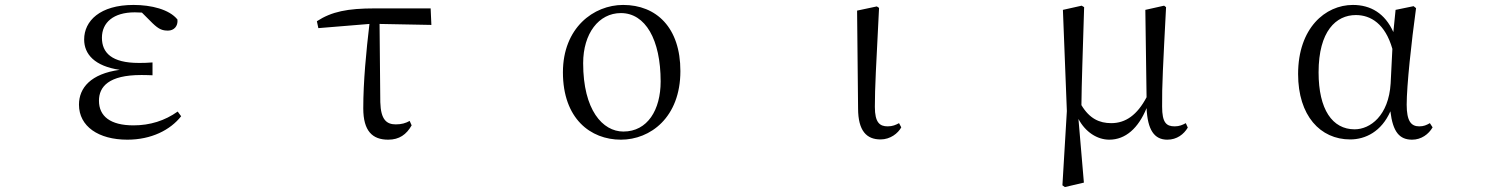

<svg xmlns="http://www.w3.org/2000/svg" viewBox="-20 -551 6040 778"><path d="M496 15C593 15 670 -24 714 -80L700 -99C648 -62 588 -43 521 -43C427 -43 381 -80 381 -143C381 -200 421 -247 552 -247C562 -247 572 -247 598 -246V-298C574 -296 559 -296 542 -296C433 -296 393 -337 393 -398C393 -460 440 -501 526 -501L555 -500L598 -457C624 -432 638 -427 661 -427C684 -427 702 -444 699 -472C666 -513 593 -531 521 -531C385 -531 321 -466 321 -391C321 -331 364 -283 465 -268C348 -252 300 -195 300 -127C300 -39 379 15 496 15Z M1553 15C1598 15 1627 -6 1648 -43L1640 -61C1624 -52 1607 -47 1584 -47C1547 -47 1523 -65 1521 -137L1518 -454L1728 -450L1725 -517H1499C1388 -517 1324 -504 1264 -465L1270 -437L1477 -454C1464 -344 1452 -221 1452 -112C1452 -20 1489 15 1553 15Z M2496 15C2615 15 2737 -75 2737 -263C2737 -439 2640 -531 2505 -531C2385 -531 2261 -438 2261 -258C2261 -70 2373 15 2496 15ZM2506 -18C2422 -18 2343 -105 2343 -295C2343 -415 2406 -498 2496 -498C2595 -498 2657 -391 2657 -221C2657 -106 2604 -18 2506 -18Z M3548 14C3588 14 3619 -11 3632 -35L3623 -52C3610 -45 3597 -39 3577 -39C3545 -39 3525 -54 3525 -118C3525 -196 3530 -283 3542 -519L3533 -525L3453 -508L3457 -112C3457 -20 3492 14 3548 14Z M4475 15C4541 15 4593 -32 4626 -113C4630 -25 4657 15 4710 15C4749 15 4777 -7 4793 -34L4785 -52C4772 -45 4759 -39 4740 -39C4706 -39 4689 -54 4689 -119C4688 -199 4693 -291 4705 -522L4697 -528L4621 -511L4626 -157C4588 -85 4541 -52 4483 -52C4435 -52 4395 -70 4362 -125C4363 -221 4367 -320 4373 -522L4363 -528L4287 -511L4303 -101L4285 200L4295 207L4372 189L4350 -69C4378 -16 4426 15 4475 15Z M5451 14C5513 14 5578 -18 5614 -100C5624 -16 5651 15 5702 15C5739 15 5769 -7 5785 -35L5774 -52C5760 -44 5749 -39 5731 -39C5698 -39 5680 -60 5680 -127C5680 -204 5699 -380 5718 -518L5708 -526L5635 -511L5626 -421C5592 -497 5534 -531 5462 -531C5350 -531 5240 -437 5240 -251C5240 -82 5330 14 5451 14ZM5622 -353 5615 -213C5607 -82 5532 -27 5469 -27C5379 -27 5323 -107 5323 -258C5323 -425 5394 -490 5474 -490C5535 -490 5593 -454 5622 -353Z"/></svg>

Font: Harano Aji Mincho K1
Style: Regular
Weight: 400
Foundry: Masamichi Hosoda
Version: HaranoAjiMinchoK1-Regular version 20230610;ttx 4.39.4